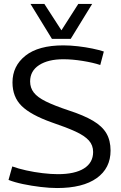

<svg xmlns="http://www.w3.org/2000/svg" viewBox="-20 -939 609 969"><path d="M504 -679 486 -611Q450 -623 397.5 -631.5Q345 -640 300 -640Q223 -640 177.5 -610.5Q132 -581 132 -528Q132 -496 150.5 -472Q169 -448 211.5 -427Q254 -406 326 -382Q403 -357 449.5 -329.5Q496 -302 517 -266Q538 -230 538 -179Q538 -90 468 -40Q398 10 268 10Q231 10 185 4.5Q139 -1 96 -10Q53 -19 23 -31L42 -99Q72 -88 112.5 -79Q153 -70 195.5 -65Q238 -60 272 -60Q358 -60 404 -89Q450 -118 450 -172Q450 -206 428.5 -230Q407 -254 361.5 -275Q316 -296 242 -321Q135 -359 89 -404.5Q43 -450 43 -523Q43 -606 108.5 -658Q174 -710 300 -710Q335 -710 373.5 -705.5Q412 -701 446 -694Q480 -687 504 -679ZM445 -919 337 -743H242L134 -919H204L290 -786L375 -919Z"/></svg>

Font: Georama
Style: Regular
Weight: 400
Designer: Jean-Baptiste Levee
Foundry: Production Type
Version: Version 1.000